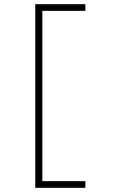

<svg xmlns="http://www.w3.org/2000/svg" viewBox="-20 -790 540 920"><path d="M149 110V-770H389V-738H183V78H389V110Z"/></svg>

Font: M PLUS 1 Code ExtraLight
Style: Regular
Weight: 250
Designer: Coji Morishita
Foundry: UNDERFOREST DESIGN
Version: Version 1.002